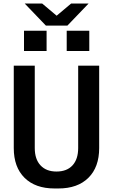

<svg xmlns="http://www.w3.org/2000/svg" viewBox="-20 -1058 640 1088"><path d="M289 10Q180 10 119 -50.5Q58 -111 58 -219V-686H177V-219Q177 -156 209.5 -121Q242 -86 300 -86Q359 -86 391 -121Q423 -156 423 -219V-686H542V-219Q542 -111 481 -50.5Q420 10 311 10ZM240 -913 120 -1038H219L301 -969L383 -1038H482L362 -913ZM116 -769V-884H244V-769ZM358 -769V-884H486V-769Z"/></svg>

Font: Chivo Mono Medium Medium
Style: Regular
Weight: 500
Monospace: yes
Version: Version 1.008